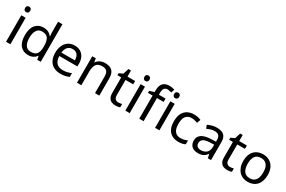

<svg xmlns="http://www.w3.org/2000/svg" viewBox="133 -2061 5017 3367"><g transform="rotate(30 2641.5 -377.5)"><path d="M173 -536V0H85V-536ZM130 -737Q150 -737 165.5 -723.5Q181 -710 181 -681Q181 -653 165.5 -639Q150 -625 130 -625Q108 -625 93 -639Q78 -653 78 -681Q78 -710 93 -723.5Q108 -737 130 -737Z M533 10Q433 10 373 -59.5Q313 -129 313 -267Q313 -405 373.5 -475.5Q434 -546 534 -546Q576 -546 607 -535.5Q638 -525 661 -507Q684 -489 700 -467H706Q705 -480 702.5 -505.5Q700 -531 700 -546V-760H788V0H717L704 -72H700Q684 -49 661 -30.5Q638 -12 606.5 -1Q575 10 533 10ZM547 -63Q632 -63 666.5 -109.5Q701 -156 701 -250V-266Q701 -366 668 -419.5Q635 -473 546 -473Q475 -473 439.5 -416.5Q404 -360 404 -265Q404 -169 439.5 -116Q475 -63 547 -63Z M1165 -546Q1234 -546 1283.5 -516Q1333 -486 1359.5 -431.5Q1386 -377 1386 -304V-251H1019Q1021 -160 1065.5 -112.5Q1110 -65 1190 -65Q1241 -65 1280.5 -74.5Q1320 -84 1362 -102V-25Q1321 -7 1281 1.5Q1241 10 1186 10Q1110 10 1051.5 -21Q993 -52 960.5 -113.5Q928 -175 928 -264Q928 -352 957.5 -415Q987 -478 1040.5 -512Q1094 -546 1165 -546ZM1164 -474Q1101 -474 1064.5 -433.5Q1028 -393 1021 -321H1294Q1294 -367 1280 -401Q1266 -435 1237.5 -454.5Q1209 -474 1164 -474Z M1780 -546Q1876 -546 1925 -499.5Q1974 -453 1974 -349V0H1887V-343Q1887 -408 1858 -440Q1829 -472 1767 -472Q1678 -472 1644 -422Q1610 -372 1610 -278V0H1522V-536H1593L1606 -463H1611Q1629 -491 1655.5 -509.5Q1682 -528 1714 -537Q1746 -546 1780 -546Z M2319 -62Q2339 -62 2360 -65.5Q2381 -69 2394 -73V-6Q2380 1 2354 5.5Q2328 10 2304 10Q2262 10 2226.5 -4.5Q2191 -19 2169 -55Q2147 -91 2147 -156V-468H2071V-510L2148 -545L2183 -659H2235V-536H2390V-468H2235V-158Q2235 -109 2258.5 -85.5Q2282 -62 2319 -62Z M2589 -536V0H2501V-536ZM2546 -737Q2566 -737 2581.5 -723.5Q2597 -710 2597 -681Q2597 -653 2581.5 -639Q2566 -625 2546 -625Q2524 -625 2509 -639Q2494 -653 2494 -681Q2494 -710 2509 -723.5Q2524 -737 2546 -737Z M3006 -468H2871V0H2783V-468H2689V-509L2783 -539V-570Q2783 -639 2803.5 -682Q2824 -725 2863 -745Q2902 -765 2957 -765Q2989 -765 3015.5 -759.5Q3042 -754 3061 -747L3038 -678Q3022 -683 3001 -688Q2980 -693 2958 -693Q2914 -693 2892.5 -663.5Q2871 -634 2871 -571V-536H3006Z M3191 -536V0H3103V-536ZM3148 -737Q3168 -737 3183.5 -723.5Q3199 -710 3199 -681Q3199 -653 3183.5 -639Q3168 -625 3148 -625Q3126 -625 3111 -639Q3096 -653 3096 -681Q3096 -710 3111 -723.5Q3126 -737 3148 -737Z M3576 10Q3505 10 3449.5 -19Q3394 -48 3362.5 -109Q3331 -170 3331 -265Q3331 -364 3364 -426Q3397 -488 3453.5 -517Q3510 -546 3582 -546Q3623 -546 3661 -537.5Q3699 -529 3723 -517L3696 -444Q3672 -453 3640 -461Q3608 -469 3580 -469Q3526 -469 3491 -446Q3456 -423 3439 -378Q3422 -333 3422 -266Q3422 -202 3439 -157Q3456 -112 3490 -89Q3524 -66 3575 -66Q3619 -66 3652.5 -75Q3686 -84 3714 -97V-19Q3687 -5 3654.5 2.5Q3622 10 3576 10Z M4044 -545Q4142 -545 4189 -502Q4236 -459 4236 -365V0H4172L4155 -76H4151Q4128 -47 4103.5 -27.5Q4079 -8 4047.5 1Q4016 10 3971 10Q3923 10 3884.5 -7Q3846 -24 3824 -59.5Q3802 -95 3802 -149Q3802 -229 3865 -272.5Q3928 -316 4059 -320L4150 -323V-355Q4150 -422 4121 -448Q4092 -474 4039 -474Q3997 -474 3959 -461.5Q3921 -449 3888 -433L3861 -499Q3896 -518 3944 -531.5Q3992 -545 4044 -545ZM4070 -259Q3970 -255 3931.5 -227Q3893 -199 3893 -148Q3893 -103 3920.5 -82Q3948 -61 3991 -61Q4059 -61 4104 -98.5Q4149 -136 4149 -214V-262Z M4581 -62Q4601 -62 4622 -65.5Q4643 -69 4656 -73V-6Q4642 1 4616 5.5Q4590 10 4566 10Q4524 10 4488.5 -4.5Q4453 -19 4431 -55Q4409 -91 4409 -156V-468H4333V-510L4410 -545L4445 -659H4497V-536H4652V-468H4497V-158Q4497 -109 4520.5 -85.5Q4544 -62 4581 -62Z M5229 -269Q5229 -202 5211.5 -150.5Q5194 -99 5161.5 -63Q5129 -27 5082.5 -8.5Q5036 10 4979 10Q4926 10 4881 -8.5Q4836 -27 4803 -63Q4770 -99 4751.5 -150.5Q4733 -202 4733 -269Q4733 -358 4763 -419.5Q4793 -481 4849 -513.5Q4905 -546 4982 -546Q5055 -546 5110.5 -513.5Q5166 -481 5197.5 -419.5Q5229 -358 5229 -269ZM4824 -269Q4824 -206 4840.5 -159.5Q4857 -113 4892 -88Q4927 -63 4981 -63Q5035 -63 5070 -88Q5105 -113 5121.5 -159.5Q5138 -206 5138 -269Q5138 -333 5121 -378Q5104 -423 5069.5 -447.5Q5035 -472 4980 -472Q4898 -472 4861 -418Q4824 -364 4824 -269Z"/></g></svg>

Font: Noto Sans Malayalam
Style: Regular
Weight: 400
Designer: Jelle Bosma - Monotype Design Team
Foundry: Monotype Imaging Inc.
Version: Version 2.103